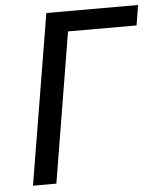

<svg xmlns="http://www.w3.org/2000/svg" viewBox="-53 -780 681 826"><g transform="rotate(-5 288.0 -367.5)"><path d="M56 0H157L264 -648H560L574 -735H178Z"/></g></svg>

Font: Iosevka Sparkle Medium Oblique
Style: Regular
Weight: 500
Italic angle: -9°
Designer: Belleve Invis
Foundry: Belleve Invis
Version: Version 4.5.0; ttfautohint (v1.8.3)